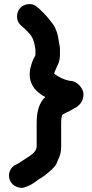

<svg xmlns="http://www.w3.org/2000/svg" viewBox="-20 -751 449 932"><path d="M151 -481 142 -464C138 -457 136 -449 133 -440C110 -370 132 -316 200 -280C172 -255 158 -213 158 -155V-41C158 -23 145 -7 120 9C109 16 99 22 88 30C77 38 68 43 60 47C45 53 34 64 28 79C22 94 22 109 28 124C34 139 46 150 61 156C76 162 91 163 106 156C121 151 134 144 148 134C162 124 173 116 182 111C191 106 200 99 210 90C234 71 249 55 254 44C259 33 264 20 269 8C274 -4 277 -20 277 -41V-155C277 -173 279 -186 283 -194C286 -195 288 -197 291 -199C294 -201 300 -204 307 -207C314 -210 322 -214 330 -219C338 -224 345 -228 351 -231C373 -246 384 -265 385 -290C386 -307 379 -322 365 -337C351 -352 335 -359 317 -359C291 -364 266 -376 243 -393C244 -398 246 -405 250 -413C254 -421 258 -431 263 -442C268 -453 271 -468 271 -485V-514C271 -522 269 -531 267 -542C265 -553 263 -565 261 -576C259 -587 255 -600 248 -615C241 -630 229 -645 215 -662C201 -679 185 -695 169 -710L160 -717C148 -728 134 -733 117 -731C100 -729 86 -722 76 -710C66 -698 62 -683 63 -666C64 -649 71 -636 84 -626L92 -618C97 -615 107 -605 122 -589C137 -573 145 -553 149 -529C150 -524 150 -520 151 -516C152 -512 152 -507 152 -503V-486Z"/></svg>

Font: AppleStorm
Style: Xbd
Weight: 800
Foundry: Cannot Into Space Fonts
Version: Version 1.01